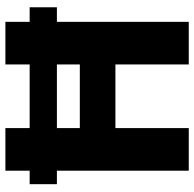

<svg xmlns="http://www.w3.org/2000/svg" viewBox="-24 -696 720 712"><g transform="rotate(-90 336.0 -340.0)"><path d="M9 -489V-590H665V-489ZM59 0V-680H217V-404H453V-680H611V0H453V-272H217V0Z"/></g></svg>

Font: Cairo ExtraBold
Style: Regular
Weight: 800
Designer: Mohamed Gaber, Accademia di Belle Arti di Urbino
Foundry: Kief Type Foundry, Accademia di Belle Arti di Urbino
Version: Version 3.117